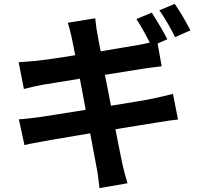

<svg xmlns="http://www.w3.org/2000/svg" viewBox="-20 -889 1040 988"><path d="M881 -698Q865 -730 843 -768.5Q821 -807 800 -836L879 -869Q889 -855 900.5 -837Q912 -819 923 -800Q934 -781 943.5 -763.5Q953 -746 960 -733ZM551 -345Q619 -356 676.5 -365.5Q734 -375 768 -382Q797 -388 823.5 -394.5Q850 -401 870 -406L896 -274Q876 -272 848 -268Q820 -264 791 -259Q755 -253 697.5 -244Q640 -235 574 -224Q586 -163 595.5 -115Q605 -67 610 -44Q615 -21 622 4.5Q629 30 636 54L492 79Q488 51 485.5 26Q483 1 478 -22Q474 -43 465 -91.5Q456 -140 444 -203Q406 -197 370 -190.5Q334 -184 302.5 -179Q271 -174 246 -169.5Q221 -165 205 -162Q173 -156 148 -151.5Q123 -147 106 -142L77 -275Q97 -276 127 -279.5Q157 -283 181 -286Q216 -291 280.5 -301.5Q345 -312 421 -324L391 -484Q325 -473 271.5 -464.5Q218 -456 195 -452Q169 -447 147.5 -442Q126 -437 103 -431L76 -569Q100 -571 123 -572.5Q146 -574 169 -576Q195 -579 248.5 -586.5Q302 -594 367 -605Q361 -637 356 -660.5Q351 -684 349 -696Q344 -718 339 -736.5Q334 -755 329 -772L470 -795Q472 -780 474.5 -757.5Q477 -735 481 -717Q483 -706 487 -682.5Q491 -659 498 -625Q561 -636 614 -644.5Q667 -653 694 -658Q708 -660 722.5 -663.5Q737 -667 751 -670Q736 -699 717.5 -732Q699 -765 682 -791L761 -824Q770 -810 781 -792Q792 -774 803 -755.5Q814 -737 824 -719Q834 -701 841 -687L791 -665L812 -548Q795 -546 769 -542.5Q743 -539 720 -536L520 -504Z"/></svg>

Font: SpoqaHanSansJP-Bold
Style: Regular
Weight: 700
Designer: [Source Han Sans]
Ryoko NISHIZUKA  (kana & ideographs); Paul D. Hunt (Latin, Greek & Cyrillic); Wenlong ZHANG  (bopomofo
Foundry: Spoqa (http://bi.spoqa.com)
Version: Version 1.002.20150607